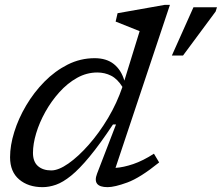

<svg xmlns="http://www.w3.org/2000/svg" viewBox="-20 -762 915 792"><path d="M636.5 -92Q558 -28.5 505.2 -9.2Q452.5 10 424 10Q359 10 380.5 -46L458.5 -248.5H446Q391.5 -166.5 349.2 -115.5Q307 -64.5 273.2 -37.2Q239.5 -10 211 0Q182.5 10 155.5 10Q96.5 10 59 -21.8Q21.5 -53.5 21.5 -113.5Q21.5 -162 38.8 -217.5Q56 -273 87.8 -326.8Q119.5 -380.5 163 -424.8Q206.5 -469 259 -495.5Q311.5 -522 370.5 -522Q419 -522 449.5 -497.8Q480 -473.5 493 -429.5L556 -633.5L457 -673L465 -707.5L660 -742H681L456.5 -69.5Q489 -71.5 529.5 -85.2Q570 -99 615 -128ZM116 -131.5Q116 -95 136.5 -77Q157 -59 191.5 -59Q221.5 -59 262.2 -87.5Q303 -116 346 -164.8Q389 -213.5 425.8 -275.2Q462.5 -337 485 -403.5Q464.5 -436.5 438.2 -449.8Q412 -463 381.5 -463Q337.5 -463 297.8 -440.8Q258 -418.5 224.8 -381.5Q191.5 -344.5 167 -300.5Q142.5 -256.5 129.2 -212.2Q116 -168 116 -131.5ZM689 -533 778 -732H875L869.5 -714.5L735 -533Z"/></svg>

Font: Newsreader 6pt
Style: Italic
Weight: 400
Italic angle: -17°
Designer: Hugues Gentile
Foundry: Production Type
Version: Version 1.003; ttfautohint (v1.8.3)